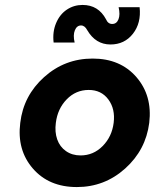

<svg xmlns="http://www.w3.org/2000/svg" viewBox="-20 -747 626 777"><path d="M427 -567Q367 -567 333 -625Q323 -644 308 -644Q291 -644 283 -624.5Q275 -605 282 -575H197Q192 -618 207 -653.5Q222 -689 250.5 -708Q279 -727 314 -727Q378 -727 409 -669Q417 -650 434 -650Q452 -650 459.5 -669Q467 -688 460 -718H545Q552 -654 518 -610.5Q484 -567 427 -567ZM291 10Q178 10 113 -65Q48 -140 62 -250Q75 -360 158.5 -435Q242 -510 355 -510Q467 -510 532 -435Q597 -360 584 -250Q570 -140 486.5 -65Q403 10 291 10ZM306 -118Q358 -118 395.5 -156Q433 -194 440 -250Q447 -306 418.5 -344.5Q390 -383 339 -383Q287 -383 250 -345Q213 -307 206 -250Q201 -213 211.5 -183Q222 -153 247 -135.5Q272 -118 306 -118Z"/></svg>

Font: Orkney
Style: BoldItalic
Weight: 700
Designer: Samuel Oakes and Alfredo Marco Pradil
Foundry: Alfredo Marco Pradil
Version: 1.0; ttfautohint (v1.5)